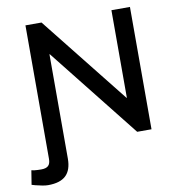

<svg xmlns="http://www.w3.org/2000/svg" viewBox="-128 -787 1001 1082"><g transform="rotate(-10 372.5 -245.5)"><path d="M60 209Q46 209 27.5 205.5Q9 202 -11 197L-32 191L-19 110L-3 113Q5 114 16.5 114.5Q28 115 37 115Q65 115 77.5 103Q90 91 90 64V-700H182L580 -199H582V-700H688V0H606L197 -516H195V81Q195 146 162 177.5Q129 209 60 209Z"/></g></svg>

Font: REM
Style: Regular
Weight: 400
Designer: Octavio Pardo
Foundry: Ashler Design
Version: Version 1.005;gftools[0.9.28]